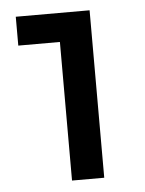

<svg xmlns="http://www.w3.org/2000/svg" viewBox="-43 -535 429 570"><g transform="rotate(-5 171.5 -249.5)"><path d="M25 -413V-499H245V0H149V-413Z"/></g></svg>

Font: Syne Medium
Style: Regular
Weight: 500
Designer: Lucas Descroix
Foundry: Bonjour Monde
Version: Version 2.200; ttfautohint (v1.8.4)